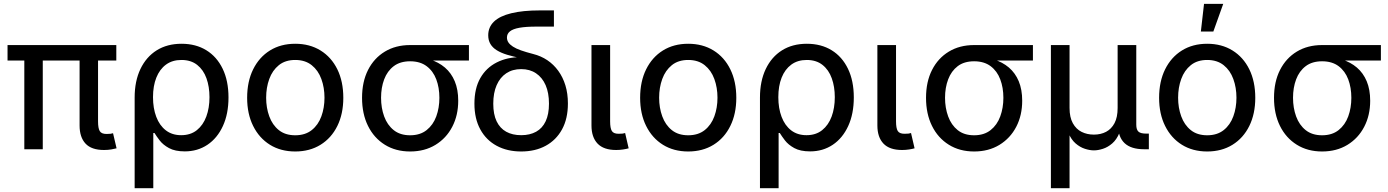

<svg xmlns="http://www.w3.org/2000/svg" viewBox="-20 -782 7275 1006"><path d="M524.9 3.9Q459.5 3.9 428.2 -29.5Q397 -63 397 -124.5V-517.6H493.7V-146Q493.7 -109.9 502.7 -95Q511.7 -80.1 538.1 -80.1Q552.2 -80.1 559.3 -81.1Q566.4 -82 572.3 -84L590.8 -4.9Q580.1 -2 562.7 1Q545.4 3.9 524.9 3.9ZM107.4 0V-517.6H204.1V0ZM19.5 -464.8V-545.9H589.4V-464.8Z M685.5 204.1V-271Q685.5 -356.9 715.8 -420.4Q746.1 -483.9 801 -518.3Q856 -552.7 931.2 -552.7Q1005.9 -552.7 1061 -518.8Q1116.2 -484.9 1146.7 -421.6Q1177.2 -358.4 1177.2 -271.5Q1177.2 -185.5 1147.9 -121.8Q1118.7 -58.1 1066.9 -23.4Q1015.1 11.2 948.2 11.2Q897 11.2 865.5 -6.1Q834 -23.4 816.7 -46.1Q799.3 -68.8 789.6 -85H783.2V204.1ZM929.2 -73.7Q978.5 -73.7 1011.5 -100.1Q1044.4 -126.5 1061 -171.4Q1077.6 -216.3 1077.6 -272.9Q1077.6 -327.6 1061.8 -371.8Q1045.9 -416 1013.2 -441.9Q980.5 -467.8 930.7 -467.8Q882.8 -467.8 849.6 -443.4Q816.4 -418.9 799.1 -375.2Q781.7 -331.5 781.7 -272.9Q781.7 -214.8 798.8 -169.7Q815.9 -124.5 848.9 -99.1Q881.8 -73.7 929.2 -73.7Z M1526.9 11.7Q1451.2 11.7 1394.5 -23.4Q1337.9 -58.6 1306.4 -122.1Q1274.9 -185.5 1274.9 -269.5Q1274.9 -355 1306.4 -418.7Q1337.9 -482.4 1394.5 -517.6Q1451.2 -552.7 1526.9 -552.7Q1602.5 -552.7 1659.4 -517.6Q1716.3 -482.4 1747.6 -418.7Q1778.8 -355 1778.8 -269.5Q1778.8 -185.5 1747.6 -122.1Q1716.3 -58.6 1659.4 -23.4Q1602.5 11.7 1526.9 11.7ZM1526.9 -73.2Q1579.1 -73.2 1613.3 -100.3Q1647.5 -127.4 1663.8 -172.4Q1680.2 -217.3 1680.2 -270Q1680.2 -322.8 1663.8 -367.9Q1647.5 -413.1 1613.3 -440.4Q1579.1 -467.8 1526.9 -467.8Q1474.6 -467.8 1440.9 -440.4Q1407.2 -413.1 1390.9 -368.2Q1374.5 -323.2 1374.5 -270Q1374.5 -217.3 1390.9 -172.4Q1407.2 -127.4 1440.9 -100.3Q1474.6 -73.2 1526.9 -73.2Z M2128.9 11.7Q2053.2 11.7 1996.3 -23.7Q1939.5 -59.1 1908.2 -122.3Q1877 -185.5 1877 -269.5Q1877 -353.5 1908.4 -415.5Q1939.9 -477.5 1996.6 -511.7Q2053.2 -545.9 2128.9 -545.9H2437V-464.8H2197.8L2128.9 -460.9Q2076.7 -460.9 2043 -435.3Q2009.3 -409.7 1992.9 -366.2Q1976.6 -322.8 1976.6 -269.5Q1976.6 -216.8 1992.9 -171.9Q2009.3 -127 2043 -100.1Q2076.7 -73.2 2128.9 -73.2Q2181.2 -73.2 2215.3 -100.3Q2249.5 -127.4 2265.9 -172.1Q2282.2 -216.8 2282.2 -269.5Q2282.2 -322.8 2265.9 -366.2Q2249.5 -409.7 2215.3 -435.3Q2181.2 -460.9 2128.9 -460.9V-485.4Q2185.1 -485.4 2231.4 -470.9Q2277.8 -456.5 2311.3 -428Q2344.7 -399.4 2362.8 -356Q2380.9 -312.5 2380.9 -254.4Q2380.9 -177.7 2349.6 -117.7Q2318.4 -57.6 2261.5 -22.9Q2204.6 11.7 2128.9 11.7Z M2710.9 11.7Q2637.7 11.7 2582.5 -18.1Q2527.3 -47.9 2496.6 -104Q2465.8 -160.2 2465.8 -238.8Q2465.8 -318.8 2496.6 -372.8Q2527.3 -426.8 2582.5 -454.8Q2637.7 -482.9 2710.9 -482.9V-477.1Q2669.4 -485.4 2637.2 -495.1Q2605 -504.9 2583 -518.6Q2561 -532.2 2549.6 -551.5Q2538.1 -570.8 2538.1 -597.2Q2538.1 -639.6 2568.1 -668.7Q2598.1 -697.8 2658.7 -712.6Q2719.2 -727.5 2809.6 -727.5H2882.3V-642.6H2790.5Q2735.4 -642.6 2701.4 -636.5Q2667.5 -630.4 2651.9 -617.7Q2636.2 -605 2636.2 -585.4Q2636.2 -571.3 2643.8 -559.8Q2651.4 -548.3 2667.5 -537.8Q2683.6 -527.3 2709.7 -518.1Q2735.8 -508.8 2773.9 -499Q2814.5 -488.8 2847.7 -466.6Q2880.9 -444.3 2905 -411.1Q2929.2 -377.9 2942.4 -335Q2955.6 -292 2955.6 -239.7Q2955.6 -160.2 2924.8 -104Q2894 -47.9 2839.1 -18.1Q2784.2 11.7 2710.9 11.7ZM2710.9 -73.7Q2756.3 -73.7 2789.1 -91.8Q2821.8 -109.9 2839.1 -146.7Q2856.4 -183.6 2856.4 -238.8Q2856.4 -295.4 2838.9 -335.7Q2821.3 -376 2788.6 -397.9Q2755.9 -419.9 2710.9 -419.9Q2665.5 -419.9 2632.8 -398.2Q2600.1 -376.5 2582.3 -335.9Q2564.5 -295.4 2564.5 -238.8Q2564.5 -183.1 2582 -146.5Q2599.6 -109.9 2632.3 -91.8Q2665 -73.7 2710.9 -73.7Z M3208.5 3.9Q3143.1 3.9 3111.1 -29.5Q3079.1 -63 3079.1 -124.5V-545.9H3176.8V-146Q3176.8 -110.4 3185.8 -95.7Q3194.8 -81.1 3221.2 -81.1Q3234.9 -81.1 3242.2 -82Q3249.5 -83 3255.4 -85L3273.9 -4.9Q3262.2 -1.5 3244.6 1.2Q3227.1 3.9 3208.5 3.9Z M3585.9 11.7Q3510.3 11.7 3453.6 -23.4Q3397 -58.6 3365.5 -122.1Q3334 -185.5 3334 -269.5Q3334 -355 3365.5 -418.7Q3397 -482.4 3453.6 -517.6Q3510.3 -552.7 3585.9 -552.7Q3661.6 -552.7 3718.5 -517.6Q3775.4 -482.4 3806.6 -418.7Q3837.9 -355 3837.9 -269.5Q3837.9 -185.5 3806.6 -122.1Q3775.4 -58.6 3718.5 -23.4Q3661.6 11.7 3585.9 11.7ZM3585.9 -73.2Q3638.2 -73.2 3672.4 -100.3Q3706.5 -127.4 3722.9 -172.4Q3739.3 -217.3 3739.3 -270Q3739.3 -322.8 3722.9 -367.9Q3706.5 -413.1 3672.4 -440.4Q3638.2 -467.8 3585.9 -467.8Q3533.7 -467.8 3500 -440.4Q3466.3 -413.1 3450 -368.2Q3433.6 -323.2 3433.6 -270Q3433.6 -217.3 3450 -172.4Q3466.3 -127.4 3500 -100.3Q3533.7 -73.2 3585.9 -73.2Z M3961.9 204.1V-271Q3961.9 -356.9 3992.2 -420.4Q4022.5 -483.9 4077.4 -518.3Q4132.3 -552.7 4207.5 -552.7Q4282.2 -552.7 4337.4 -518.8Q4392.6 -484.9 4423.1 -421.6Q4453.6 -358.4 4453.6 -271.5Q4453.6 -185.5 4424.3 -121.8Q4395 -58.1 4343.3 -23.4Q4291.5 11.2 4224.6 11.2Q4173.3 11.2 4141.8 -6.1Q4110.4 -23.4 4093 -46.1Q4075.7 -68.8 4065.9 -85H4059.6V204.1ZM4205.6 -73.7Q4254.9 -73.7 4287.8 -100.1Q4320.8 -126.5 4337.4 -171.4Q4354 -216.3 4354 -272.9Q4354 -327.6 4338.1 -371.8Q4322.3 -416 4289.6 -441.9Q4256.8 -467.8 4207 -467.8Q4159.2 -467.8 4126 -443.4Q4092.8 -418.9 4075.4 -375.2Q4058.1 -331.5 4058.1 -272.9Q4058.1 -214.8 4075.2 -169.7Q4092.3 -124.5 4125.2 -99.1Q4158.2 -73.7 4205.6 -73.7Z M4706.5 3.9Q4641.1 3.9 4609.1 -29.5Q4577.1 -63 4577.1 -124.5V-545.9H4674.8V-146Q4674.8 -110.4 4683.8 -95.7Q4692.9 -81.1 4719.2 -81.1Q4732.9 -81.1 4740.2 -82Q4747.6 -83 4753.4 -85L4772 -4.9Q4760.3 -1.5 4742.7 1.2Q4725.1 3.9 4706.5 3.9Z M5084 11.7Q5008.3 11.7 4951.4 -23.7Q4894.5 -59.1 4863.3 -122.3Q4832 -185.5 4832 -269.5Q4832 -353.5 4863.5 -415.5Q4895 -477.5 4951.7 -511.7Q5008.3 -545.9 5084 -545.9H5392.1V-464.8H5152.8L5084 -460.9Q5031.7 -460.9 4998 -435.3Q4964.4 -409.7 4948 -366.2Q4931.6 -322.8 4931.6 -269.5Q4931.6 -216.8 4948 -171.9Q4964.4 -127 4998 -100.1Q5031.7 -73.2 5084 -73.2Q5136.2 -73.2 5170.4 -100.3Q5204.6 -127.4 5220.9 -172.1Q5237.3 -216.8 5237.3 -269.5Q5237.3 -322.8 5220.9 -366.2Q5204.6 -409.7 5170.4 -435.3Q5136.2 -460.9 5084 -460.9V-485.4Q5140.1 -485.4 5186.5 -470.9Q5232.9 -456.5 5266.4 -428Q5299.8 -399.4 5317.9 -356Q5335.9 -312.5 5335.9 -254.4Q5335.9 -177.7 5304.7 -117.7Q5273.4 -57.6 5216.6 -22.9Q5159.7 11.7 5084 11.7Z M5486.3 204.1V-545.9H5584V-216.3Q5584 -167.5 5601.1 -136.5Q5618.2 -105.5 5647 -91.1Q5675.8 -76.7 5711.4 -76.7Q5747.6 -76.7 5775.4 -91.3Q5803.2 -106 5819.6 -136.7Q5835.9 -167.5 5835.9 -216.3V-545.9H5933.6V-128.9Q5933.6 -103 5944.8 -92.5Q5956.1 -82 5984.4 -82H5999.5V0H5974.6Q5906.2 0 5872.3 -32Q5838.4 -64 5838.4 -125.5V-174.8H5859.9Q5859.9 -120.6 5845.2 -85.4Q5830.6 -50.3 5807.6 -30.5Q5784.7 -10.7 5759 -2.4Q5733.4 5.9 5711.9 5.9Q5689.9 5.9 5664.3 -2.4Q5638.7 -10.7 5615.7 -30.5Q5592.8 -50.3 5578.1 -85.4Q5563.5 -120.6 5563.5 -174.8H5584V204.1Z M6305.2 11.7Q6229.5 11.7 6172.9 -23.4Q6116.2 -58.6 6084.7 -122.1Q6053.2 -185.5 6053.2 -269.5Q6053.2 -355 6084.7 -418.7Q6116.2 -482.4 6172.9 -517.6Q6229.5 -552.7 6305.2 -552.7Q6380.9 -552.7 6437.7 -517.6Q6494.6 -482.4 6525.9 -418.7Q6557.1 -355 6557.1 -269.5Q6557.1 -185.5 6525.9 -122.1Q6494.6 -58.6 6437.7 -23.4Q6380.9 11.7 6305.2 11.7ZM6305.2 -73.2Q6357.4 -73.2 6391.6 -100.3Q6425.8 -127.4 6442.1 -172.4Q6458.5 -217.3 6458.5 -270Q6458.5 -322.8 6442.1 -367.9Q6425.8 -413.1 6391.6 -440.4Q6357.4 -467.8 6305.2 -467.8Q6252.9 -467.8 6219.2 -440.4Q6185.5 -413.1 6169.2 -368.2Q6152.8 -323.2 6152.8 -270Q6152.8 -217.3 6169.2 -172.4Q6185.5 -127.4 6219.2 -100.3Q6252.9 -73.2 6305.2 -73.2ZM6272 -616.7 6288.6 -761.7H6389.2L6337.4 -616.7Z M6907.2 11.7Q6831.5 11.7 6774.7 -23.7Q6717.8 -59.1 6686.5 -122.3Q6655.3 -185.5 6655.3 -269.5Q6655.3 -353.5 6686.8 -415.5Q6718.3 -477.5 6774.9 -511.7Q6831.5 -545.9 6907.2 -545.9H7215.3V-464.8H6976.1L6907.2 -460.9Q6855 -460.9 6821.3 -435.3Q6787.6 -409.7 6771.2 -366.2Q6754.9 -322.8 6754.9 -269.5Q6754.9 -216.8 6771.2 -171.9Q6787.6 -127 6821.3 -100.1Q6855 -73.2 6907.2 -73.2Q6959.5 -73.2 6993.7 -100.3Q7027.8 -127.4 7044.2 -172.1Q7060.5 -216.8 7060.5 -269.5Q7060.5 -322.8 7044.2 -366.2Q7027.8 -409.7 6993.7 -435.3Q6959.5 -460.9 6907.2 -460.9V-485.4Q6963.4 -485.4 7009.8 -470.9Q7056.2 -456.5 7089.6 -428Q7123 -399.4 7141.1 -356Q7159.2 -312.5 7159.2 -254.4Q7159.2 -177.7 7127.9 -117.7Q7096.7 -57.6 7039.8 -22.9Q6982.9 11.7 6907.2 11.7Z"/></svg>

Font: Inter Cardless
Style: Regular
Weight: 400
Designer: Rasmus Andersson
Foundry: rsms
Version: Version 4.001;git-9221beed3